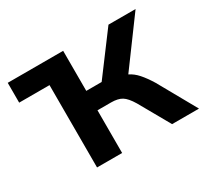

<svg xmlns="http://www.w3.org/2000/svg" viewBox="-109 -664 880 822"><g transform="rotate(-30 330.5 -252.5)"><path d="M157 0V-407H7V-505H281V-307H357L505 -505H639L472 -278Q495 -267 514.5 -245Q534 -223 555 -189L661 0H528L442 -152Q421 -187 401.5 -199Q382 -211 348 -211H281V0Z"/></g></svg>

Font: MulishBold
Style: Bold
Weight: 700
Designer: Vernon Adams
Foundry: Vernon Adams
Version: Version 3.602; ttfautohint (v1.8.3)